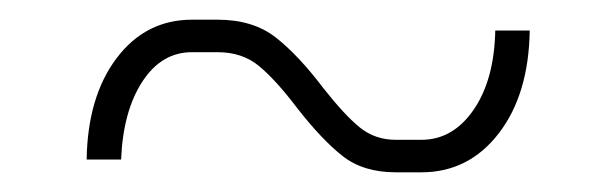

<svg xmlns="http://www.w3.org/2000/svg" viewBox="-20 -422 626 195"><path d="M282 -312Q260 -341 243 -355Q226 -369 201 -369H175Q144 -369 124.5 -339Q105 -309 103 -260H68Q69 -324 98.5 -363Q128 -402 175 -402H201Q237 -402 260 -384Q283 -366 308 -333Q330 -305 345.5 -292.5Q361 -280 382 -280H408Q440 -280 461 -310.5Q482 -341 483 -391H518Q517 -326 486.5 -286.5Q456 -247 408 -247H382Q349 -247 328 -263.5Q307 -280 282 -312Z"/></svg>

Font: Bai Jamjuree ExtraLight
Style: Regular
Weight: 275
Designer: Katatrad Aksorn Co.,Ltd.
Foundry: Cadson Demak Co.,Ltd.
Version: Version 1.000; ttfautohint (v1.6)